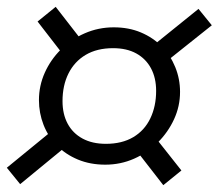

<svg xmlns="http://www.w3.org/2000/svg" viewBox="-27 -655 640 562"><path d="M32 -116 -7 -164 125 -272 172 -231ZM83 -592 136 -635 223 -523 165 -486ZM283 -234Q330 -234 363 -253.5Q396 -273 413 -308.5Q430 -344 430 -389Q430 -427 415 -455Q400 -483 372 -498.5Q344 -514 304 -514Q257 -514 224 -494.5Q191 -475 173.5 -440Q156 -405 156 -359Q156 -321 171 -293Q186 -265 214.5 -249.5Q243 -234 283 -234ZM281 -173Q237 -173 201 -188Q165 -203 139.5 -229Q114 -255 100.5 -289.5Q87 -324 87 -362Q87 -404 104 -442Q121 -480 151 -510Q181 -540 221 -557.5Q261 -575 306 -575Q350 -575 385.5 -560Q421 -545 446.5 -519Q472 -493 486 -458.5Q500 -424 500 -386Q500 -344 482.5 -306Q465 -268 435 -238Q405 -208 365.5 -190.5Q326 -173 281 -173ZM451 -113 364 -225 421 -261 504 -156ZM593 -581 460 -475 414 -516 554 -629Z"/></svg>

Font: Roboto Serif 20pt Light
Style: Italic
Weight: 300
Italic angle: -10°
Version: Version 1.007